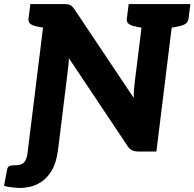

<svg xmlns="http://www.w3.org/2000/svg" viewBox="-72 -749 961 949"><path d="M30 180Q10 180 -12.5 177Q-35 174 -52 170L-37 90Q-35 78 -28 73Q-21 68 2 68Q23 68 35.5 62Q48 56 55 41.5Q62 27 65 1L76 -90H225L215 -10Q207 55 184 93.5Q161 132 131.5 150.5Q102 169 74.5 174.5Q47 180 30 180ZM65 0 155 -729H244Q265 -729 275 -724Q285 -719 296 -703L589 -265Q589 -286 590.5 -306Q592 -326 594 -343L642 -729H791L701 0H613Q595 0 581.5 -6Q568 -12 558 -28L268 -462Q268 -441 266.5 -429Q265 -417 262 -391L217 -25ZM175 -729 146 -611 103 -620Q86 -624 76.5 -632.5Q67 -641 69 -658L78 -729ZM661 -729 632 -611 589 -620Q572 -624 562.5 -632.5Q553 -641 555 -658L564 -729ZM869 -729 860 -658Q858 -641 846.5 -632.5Q835 -624 816 -620L771 -611L772 -729Z"/></svg>

Font: Aleo Black
Style: Italic
Weight: 900
Italic angle: -7°
Designer: Alessio Laiso
Foundry: Alessio Laiso
Version: Version 2.001;gftools[0.9.29]